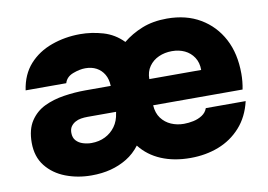

<svg xmlns="http://www.w3.org/2000/svg" viewBox="-64 -635 1033 740"><g transform="rotate(-10 453.0 -264.5)"><path d="M239 8Q185 8 138 -10Q91 -28 62 -64.5Q33 -101 33 -156Q33 -208 54.5 -240.5Q76 -273 110.5 -289.5Q145 -306 187.5 -312.5Q230 -319 271 -319H371Q370 -346 359 -364.5Q348 -383 329.5 -393Q311 -403 286 -403Q264 -403 237.5 -393Q211 -383 204 -359H45Q54 -420 89 -459Q124 -498 177 -517Q230 -536 289 -536Q334 -536 378.5 -523Q423 -510 456 -476Q489 -503 531.5 -520Q574 -537 629 -537Q704 -537 759 -504.5Q814 -472 844.5 -414.5Q875 -357 875 -278Q875 -263 873.5 -247.5Q872 -232 869 -217H519Q521 -186 536 -166Q551 -146 574 -136Q597 -126 624 -126Q642 -126 661 -130Q680 -134 695.5 -144Q711 -154 717 -171H873Q859 -111 823 -71Q787 -31 736.5 -11.5Q686 8 626 8Q562 8 512 -13Q462 -34 430 -75Q408 -46 378.5 -28Q349 -10 314.5 -1Q280 8 239 8ZM260 -115Q290 -115 314 -127Q338 -139 353.5 -160.5Q369 -182 373 -212L374 -217H262Q249 -217 236.5 -215Q224 -213 213.5 -207Q203 -201 196.5 -191.5Q190 -182 190 -167Q190 -148 200.5 -136.5Q211 -125 227.5 -120Q244 -115 260 -115ZM522 -319H725Q725 -348 711.5 -368.5Q698 -389 676 -399.5Q654 -410 626 -410Q598 -410 574.5 -399.5Q551 -389 536.5 -368.5Q522 -348 522 -319Z"/></g></svg>

Font: Onest ExtraBold
Style: Regular
Weight: 800
Designer: Dmitri Voloshin, Andrey Kudryavtsev
Foundry: Dmitri Voloshin, Andrey Kudryavtsev
Version: Version 1.000;gftools[0.9.33]